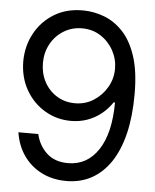

<svg xmlns="http://www.w3.org/2000/svg" viewBox="-53 -782 674 837"><g transform="rotate(5 284.0 -363.5)"><path d="M279.3 -737.3Q324.2 -736.8 368.9 -720.2Q413.6 -703.6 450.7 -665Q487.8 -626.5 510 -560.1Q532.2 -493.7 532.2 -393.6Q532.2 -296.4 514.2 -221.4Q496.1 -146.5 461.7 -95Q427.2 -43.5 378.4 -16.8Q329.6 9.8 268.6 9.8Q207.5 9.8 159.4 -14.6Q111.3 -39.1 81.1 -82.5Q50.8 -126 42 -183.6H128.9Q140.6 -133.3 175.8 -100.8Q210.9 -68.4 268.6 -68.4Q352.5 -68.4 401.1 -141.8Q449.7 -215.3 450.2 -349.6H444.3Q424.3 -319.8 397 -298.1Q369.6 -276.4 336.4 -264.6Q303.2 -252.9 265.6 -252.9Q203.1 -252.9 150.9 -283.9Q98.6 -314.9 67.6 -369.4Q36.6 -423.8 36.1 -494.1Q36.6 -561 66.7 -616.5Q96.7 -671.9 151.1 -705.1Q205.6 -738.3 279.3 -737.3ZM279.3 -659.2Q234.9 -659.2 199 -637Q163.1 -614.7 142.6 -577.4Q122.1 -540 122.1 -494.1Q122.1 -448.7 141.8 -411.6Q161.6 -374.5 196.8 -352.8Q231.9 -331.1 276.4 -331.1Q321.3 -331.1 357.7 -354.2Q394 -377.4 415.8 -415Q437.5 -452.6 437.5 -496.1Q437.5 -538.6 417 -575.9Q396.5 -613.3 360.8 -636.2Q325.2 -659.2 279.3 -659.2Z"/></g></svg>

Font: Inter Tight
Style: Regular
Weight: 400
Designer: Rasmus Andersson
Foundry: rsms
Version: Version 3.002